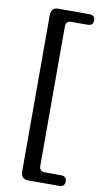

<svg xmlns="http://www.w3.org/2000/svg" viewBox="-96 -780 501 951"><g transform="rotate(10 154.5 -305.0)"><path d="M164.5 -655V44Q164.5 73 192.5 73H273.5Q302 73 302 100Q302 126.5 273.5 126.5H117Q81 126.5 81 86V-697Q81 -737 117 -737H273.5Q302 -737 302 -710.5Q302 -684 273.5 -684H192.5Q164.5 -684 164.5 -655Z"/></g></svg>

Font: Fraunces 72pt SuperSoft
Style: Regular
Weight: 400
Version: Version 1.000;[b76b70a41]